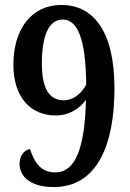

<svg xmlns="http://www.w3.org/2000/svg" viewBox="-20 -744 524 775"><path d="M197 11C372 11 442 -159 442 -387C442 -627 351 -724 228 -724C106 -724 34 -625 34 -483C34 -350 105 -278 204 -278C264 -278 303 -309 327 -341C322 -144 284 -48 203 -48C143 -48 118 -91 101 -143C73 -136 59 -111 59 -84C59 -36 96 11 197 11ZM236 -339C177 -340 149 -390 149 -488C149 -604 179 -665 233 -665C292 -665 326 -591 328 -403C311 -371 282 -340 236 -339Z"/></svg>

Font: Noto Serif Georgian Condensed SemiBold
Style: Regular
Weight: 600
Width: 3
Designer: Monotype Design Team, Akaki Razmadze
Foundry: Google LLC
Version: Version 2.003